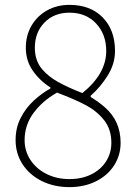

<svg xmlns="http://www.w3.org/2000/svg" viewBox="-20 -755 561 788"><path d="M44 -180Q44 -232 66 -273Q86 -312 118.5 -342Q151 -372 187 -392V-396Q143 -424 114.5 -465Q86 -506 86 -559Q86 -610 109.5 -650Q133 -690 173.5 -712.5Q214 -735 265 -735Q351 -735 401.5 -683.5Q452 -632 452 -546Q452 -493 422 -445Q392 -397 352 -362V-357Q385 -337 411 -314Q475 -258 475 -169Q475 -118 448.5 -76.5Q422 -35 374 -11Q326 13 265 13Q202 13 151.5 -12Q101 -37 72.5 -81Q44 -125 44 -180ZM416 -546Q416 -614 374.5 -658.5Q333 -703 265 -703Q202 -703 162.5 -662.5Q123 -622 123 -559Q123 -507 152 -472Q178 -441 218.5 -418.5Q259 -396 318 -373Q416 -452 416 -546ZM437 -169Q437 -224 407.5 -261.5Q378 -299 333 -323Q288 -347 214 -375Q153 -340 117 -290.5Q81 -241 81 -180Q81 -135 105 -98.5Q129 -62 171 -41Q213 -20 265 -20Q316 -20 355 -39.5Q394 -59 415.5 -93Q437 -127 437 -169Z"/></svg>

Font: Merged Yaku Han JP Thin
Style: Regular
Weight: 250
Designer: Ryoko NISHIZUKA 西塚涼子 (kana, bopomofo & ideographs); Paul D. Hunt (Latin, Greek & Cyrillic); Sandoll Communications 산돌커뮤니
Foundry: Adobe
Version: Version 2.004